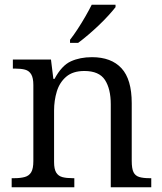

<svg xmlns="http://www.w3.org/2000/svg" viewBox="-20 -786 682 806"><path d="M29 0V-38H40Q66 -38 84 -43Q102 -48 111 -63Q120 -78 120 -110V-429Q120 -459 111 -474Q102 -489 85.5 -493.5Q69 -498 45 -498H34V-536H194L204 -455H209Q239 -511 277.5 -528.5Q316 -546 366 -546Q447 -546 490 -499.5Q533 -453 533 -353V-111Q533 -78 540.5 -63Q548 -48 564.5 -43Q581 -38 607 -38H615V0H445V-348Q445 -413 420.5 -450.5Q396 -488 334 -488Q286 -488 258 -464Q230 -440 218.5 -402Q207 -364 207 -322V-106Q207 -76 216 -61.5Q225 -47 242 -42.5Q259 -38 285 -38H292V0ZM274 -619Q289 -638 306 -664Q323 -690 338.5 -717Q354 -744 365 -766H465V-756Q455 -743 437 -723Q419 -703 396 -681Q373 -659 350 -639.5Q327 -620 308 -606H274Z"/></svg>

Font: Noto Serif Hentaigana EL
Style: Regular
Weight: 400
Designer: Kazuhiro Yamada
Foundry: nipponia
Version: Version 1.000